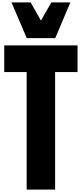

<svg xmlns="http://www.w3.org/2000/svg" viewBox="-20 -1565 675 1585"><path d="M200 0V-970H15V-1190H620V-970H435V0ZM201 -1250 75 -1545H233L318 -1395L404 -1545H561L436 -1250Z"/></svg>

Font: Boldonse
Style: Regular
Weight: 400
Designer: Universitype Foundry
Foundry: Universitype Foundry
Version: Version 1.000; ttfautohint (v1.8.4.7-5d5b)